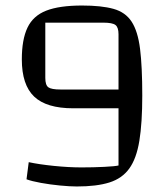

<svg xmlns="http://www.w3.org/2000/svg" viewBox="-20 -660 594 695"><path d="M258 15Q233 15 197 11.5Q161 8 128 2Q95 -4 76 -11L84 -73Q121 -65 175 -59.5Q229 -54 275 -54Q318 -54 357.5 -56Q397 -58 409 -61V-268H245Q148 -268 103.5 -310.5Q59 -353 59 -445Q59 -517 79.5 -560Q100 -603 147.5 -621.5Q195 -640 277 -640Q347 -640 390.5 -628Q434 -616 456.5 -581.5Q479 -547 487 -483Q495 -419 495 -314Q495 -215 484.5 -150.5Q474 -86 448 -50Q422 -14 376 0.5Q330 15 258 15ZM199 -336H409V-536Q409 -561 398 -569.5Q387 -578 354 -578H144V-378Q144 -352 155 -344Q166 -336 199 -336Z"/></svg>

Font: Changa Light
Style: Regular
Weight: 300
Designer: Eduardo Rodriguez Tunni
Foundry: Eduardo Rodriguez Tunni
Version: Version 3.002; ttfautohint (v1.8.2)